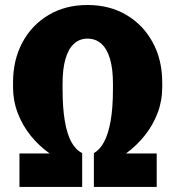

<svg xmlns="http://www.w3.org/2000/svg" viewBox="-20 -741 695 761"><path d="M57.1 0V-132.8H176.8Q134.3 -162.6 101.6 -203.4Q68.8 -244.1 50.3 -293Q31.7 -341.8 31.7 -395V-414.1Q31.7 -503.9 69.1 -573.2Q106.4 -642.6 173.1 -681.9Q239.7 -721.2 326.7 -721.2Q414.1 -721.2 480.7 -681.9Q547.4 -642.6 585.2 -573.2Q623 -503.9 623 -414.1V-395Q623 -341.3 604.5 -292.7Q585.9 -244.1 553.5 -203.6Q521 -163.1 479.5 -132.8H601.1V0H352.1V-134.3Q375.5 -147 392.3 -178.2Q409.2 -209.5 418.5 -261.5Q427.7 -313.5 427.7 -389.2V-409.2Q427.7 -468.3 416 -507.8Q404.3 -547.4 381.8 -567.6Q359.4 -587.9 326.7 -587.9Q295.4 -587.9 273.2 -567.6Q251 -547.4 239.5 -507.6Q228 -467.8 228 -409.2V-389.2Q228 -312.5 237.1 -260.3Q246.1 -208 263.4 -177.2Q280.8 -146.5 305.7 -134.3V0Z"/></svg>

Font: Roboto Slab LO Black
Style: Regular
Weight: 900
Designer: Google
Version: Version 2.000